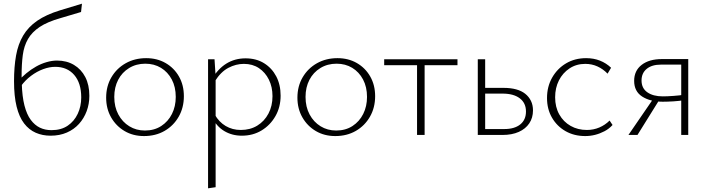

<svg xmlns="http://www.w3.org/2000/svg" viewBox="-20 -731 3833 1040"><path d="M254 4Q210 4 173.5 -12Q137 -28 110.5 -62.5Q84 -97 70 -153.5Q56 -210 56 -291Q56 -369 67 -430.5Q78 -492 105.5 -538.5Q133 -585 181.5 -618.5Q230 -652 305 -675L424 -711L419 -666L308 -633Q237 -613 195 -585Q153 -557 131.5 -519.5Q110 -482 103.5 -433Q97 -384 97 -320Q97 -314 97 -307.5Q97 -301 97 -296L98 -279Q100 -208 112.5 -159.5Q125 -111 146.5 -82Q168 -53 196 -39.5Q224 -26 259 -26Q311 -26 346.5 -50Q382 -74 401 -114.5Q420 -155 420 -203Q420 -281 382 -325Q344 -369 279 -369Q248 -369 214 -356.5Q180 -344 148.5 -320.5Q117 -297 93 -264L76 -288Q97 -313 122.5 -334Q148 -355 175.5 -370.5Q203 -386 232.5 -394.5Q262 -403 289 -403Q341 -403 380.5 -379.5Q420 -356 442 -313.5Q464 -271 464 -212Q464 -168 449.5 -129Q435 -90 408 -60Q381 -30 342 -13Q303 4 254 4Z M760 6Q701 6 655 -21Q609 -48 582 -95Q555 -142 555 -202Q555 -264 583.5 -312.5Q612 -361 661 -388.5Q710 -416 772 -416Q831 -416 877 -389.5Q923 -363 949.5 -316.5Q976 -270 976 -210Q976 -148 948 -99Q920 -50 871.5 -22Q823 6 760 6ZM765 -24Q816 -24 853.5 -48.5Q891 -73 911.5 -114Q932 -155 932 -206Q932 -260 910.5 -300.5Q889 -341 852 -363.5Q815 -386 767 -386Q718 -386 679.5 -362.5Q641 -339 620 -298.5Q599 -258 599 -206Q599 -152 621 -111Q643 -70 680.5 -47Q718 -24 765 -24Z M1290 4Q1237 4 1195 -21Q1153 -46 1129 -95L1143 -111Q1166 -70 1202.5 -48.5Q1239 -27 1284 -27Q1335 -27 1373.5 -50.5Q1412 -74 1434 -115.5Q1456 -157 1456 -210Q1456 -260 1436.5 -299.5Q1417 -339 1382.5 -362Q1348 -385 1301 -385Q1258 -385 1217 -363.5Q1176 -342 1144 -291L1127 -301Q1160 -358 1206 -386.5Q1252 -415 1310 -415Q1368 -415 1410.5 -388.5Q1453 -362 1476.5 -317Q1500 -272 1500 -213Q1500 -151 1472 -102Q1444 -53 1397 -24.5Q1350 4 1290 4ZM1107 289V-410H1142L1148 -317V283Z M1796 6Q1737 6 1691 -21Q1645 -48 1618 -95Q1591 -142 1591 -202Q1591 -264 1619.5 -312.5Q1648 -361 1697 -388.5Q1746 -416 1808 -416Q1867 -416 1913 -389.5Q1959 -363 1985.5 -316.5Q2012 -270 2012 -210Q2012 -148 1984 -99Q1956 -50 1907.5 -22Q1859 6 1796 6ZM1801 -24Q1852 -24 1889.5 -48.5Q1927 -73 1947.5 -114Q1968 -155 1968 -206Q1968 -260 1946.5 -300.5Q1925 -341 1888 -363.5Q1851 -386 1803 -386Q1754 -386 1715.5 -362.5Q1677 -339 1656 -298.5Q1635 -258 1635 -206Q1635 -152 1657 -111Q1679 -70 1716.5 -47Q1754 -24 1801 -24Z M2239 0V-410H2280V0ZM2061 -378V-410H2458V-378Z M2568 0V-410H2608V-32H2712Q2767 -32 2798 -57Q2829 -82 2829 -127Q2829 -173 2795.5 -198.5Q2762 -224 2702 -224H2597V-255H2708Q2746 -255 2775.5 -247Q2805 -239 2825 -223Q2845 -207 2856 -184.5Q2867 -162 2867 -133Q2867 -93 2847 -63Q2827 -33 2790 -16.5Q2753 0 2702 0Z M3150 6Q3090 6 3043.5 -20.5Q2997 -47 2970 -93.5Q2943 -140 2943 -200Q2943 -262 2971 -311Q2999 -360 3046.5 -388Q3094 -416 3155 -416Q3196 -416 3230 -402.5Q3264 -389 3290 -364L3271 -332Q3247 -357 3216.5 -371Q3186 -385 3150 -385Q3102 -385 3065 -360.5Q3028 -336 3007.5 -295.5Q2987 -255 2987 -204Q2987 -151 3009.5 -111Q3032 -71 3071 -49Q3110 -27 3159 -27Q3195 -27 3226.5 -40.5Q3258 -54 3282 -78L3298 -54Q3279 -33 3254 -20Q3229 -7 3203 -0.5Q3177 6 3150 6Z M3670 0V-381H3560Q3511 -381 3483 -358Q3455 -335 3455 -295Q3455 -253 3486.5 -231Q3518 -209 3570 -209Q3594 -209 3628 -211.5Q3662 -214 3687 -218V-189Q3662 -184 3628 -182Q3594 -180 3570 -180Q3502 -180 3458.5 -208Q3415 -236 3415 -293Q3415 -348 3455.5 -379.5Q3496 -411 3565 -411H3708V0ZM3384 0 3522 -201 3550 -188 3433 0Z"/></svg>

Font: Ysabeau ExtraLight
Style: Regular
Weight: 250
Designer: Christian Thalmann (Catharsis Fonts)
Version: Version 2.002